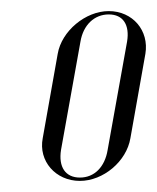

<svg xmlns="http://www.w3.org/2000/svg" viewBox="-20 -725 283 346"><path d="M176 -705C134 -705 91 -669 84 -628L57 -476C49 -435 80 -399 124 -399C166 -399 208 -434 215 -476L242 -628C249 -670 219 -705 176 -705ZM176 -699C202 -699 214 -680 209 -650L174 -455C169 -424 150 -405 124 -405C98 -405 85 -424 90 -455L125 -650C130 -680 150 -699 176 -699Z"/></svg>

Font: Moniqa Ita Display
Style: Italic
Weight: 400
Italic angle: -10°
Designer: Rajesh Rajput
Foundry: Rajesh Rajput
Version: Version 1.000